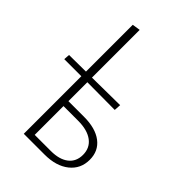

<svg xmlns="http://www.w3.org/2000/svg" viewBox="-214 -798 882 882"><g transform="rotate(45 226.5 -357.0)"><path d="M414 -130Q414 -71 369.5 -35.5Q325 0 250 0H115V-374H4L6 -403L115 -404V-708L154 -714V-404L335 -406L333 -373L154 -374V-251H255Q330 -251 372 -219Q414 -187 414 -130ZM376 -124Q376 -169 342.5 -194Q309 -219 249 -219H154V-32H259Q314 -32 345 -56Q376 -80 376 -124Z"/></g></svg>

Font: Ysabeau Infant Light
Style: Regular
Weight: 300
Designer: Christian Thalmann (Catharsis Fonts)
Version: Version 0.003